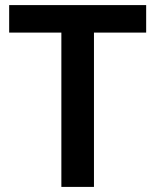

<svg xmlns="http://www.w3.org/2000/svg" viewBox="-20 -734 610 754"><path d="M349 0V-606H554V-714H16V-606H221V0Z"/></svg>

Font: Noto Sans Sinhala SemiBold
Style: Regular
Weight: 600
Designer: Jelle Bosma - Monotype Design Team
Foundry: Monotype Imaging Inc.
Version: Version 2.006